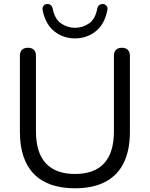

<svg xmlns="http://www.w3.org/2000/svg" viewBox="-20 -957 768 985"><path d="M364.7 8.9Q295.4 8.9 242.6 -9.5Q189.7 -28 154.1 -64.4Q118.5 -100.9 100.3 -154.8Q82.1 -208.6 82.1 -279.5V-669.7Q82.1 -691.1 92.7 -701.5Q103.4 -711.9 123.3 -711.9Q143.1 -711.9 153.8 -701.5Q164.5 -691.1 164.5 -669.7V-283.1Q164.5 -173.3 215.4 -118.9Q266.3 -64.5 364.7 -64.5Q463.6 -64.5 514 -118.9Q564.4 -173.3 564.4 -283.1V-669.7Q564.4 -691.1 575.1 -701.5Q585.8 -711.9 605.7 -711.9Q625 -711.9 635.7 -701.5Q646.4 -691.1 646.4 -669.7V-279.5Q646.4 -185.7 614.5 -121.1Q582.6 -56.5 519.7 -23.8Q456.9 8.9 364.7 8.9ZM364.7 -760Q305.5 -760 259.9 -795.3Q214.2 -830.6 198.8 -903.6Q196 -917.8 203.1 -926.8Q210.2 -935.8 220.5 -936.3Q229.2 -937.2 235.3 -934.1Q241.3 -930.9 245 -925.7Q248.7 -920.6 250.2 -913.7Q260.7 -858.9 293.6 -836.6Q326.5 -814.3 364.7 -814.3Q403.4 -814.3 436.3 -836.6Q469.2 -858.9 479.2 -913.7Q480.7 -920.6 484.4 -925.7Q488.1 -930.9 494.4 -934.1Q500.8 -937.2 508.9 -936.3Q519.2 -935.8 526.6 -926.8Q534 -917.8 530.6 -903.6Q515.6 -830.6 469.7 -795.3Q423.9 -760 364.7 -760Z"/></svg>

Font: Nunito ExtraLight
Style: Regular
Weight: 200
Designer: Vernon Adams
Foundry: Vernon Adams
Version: Version 3.602